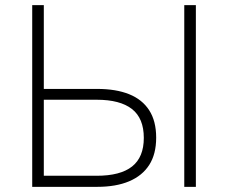

<svg xmlns="http://www.w3.org/2000/svg" viewBox="-20 -725 885 745"><path d="M105 0V-705H150V-380H357Q430 -380 481 -359.5Q532 -339 559 -297Q586 -255 586 -191Q586 -127 559 -85Q532 -43 481 -21.5Q430 0 357 0ZM150 -43H355Q447 -43 492.5 -79Q538 -115 538 -190Q538 -266 492 -302Q446 -338 355 -338H150ZM695 0V-705H740V0Z"/></svg>

Font: Nunito Sans 10pt ExtraLight
Style: Regular
Weight: 250
Designer: Vernon Adams
Foundry: Vernon Adams
Version: Version 3.101;gftools[0.9.27]